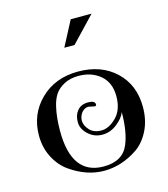

<svg xmlns="http://www.w3.org/2000/svg" viewBox="-108 -799 781 890"><g transform="rotate(-15 282.5 -354.5)"><path d="M32 -231Q32 -333 102.5 -402Q173 -471 283.5 -471Q394 -471 463 -406Q532 -341 532 -235Q532 -172 508 -123.5Q484 -75 446 -48Q368 5 283 5Q200 5 121 -50Q82 -77 57 -124.5Q32 -172 32 -231ZM317 -295 288 -301Q269 -301 255.5 -284.5Q242 -268 242 -245.5Q242 -223 262 -201Q282 -179 318.5 -179Q355 -179 390.5 -214.5Q426 -250 426 -315Q426 -380 384.5 -415.5Q343 -451 280 -451Q240 -451 211 -435.5Q182 -420 167 -398Q152 -376 144 -342Q132 -292 132 -226Q132 -15 286 -15Q377 -15 406 -84Q431 -143 431 -237Q422 -211 389.5 -185Q357 -159 318 -159Q279 -159 250.5 -185.5Q222 -212 222 -245Q222 -278 240 -299.5Q258 -321 291.5 -321Q325 -321 325 -302Q325 -295 317 -295ZM414 -714 300 -594H251L314 -714Z"/></g></svg>

Font: Spirax
Style: Regular
Weight: 400
Designer: Brenda Gallo (gbrenda1987@gmail.com)
Foundry: Brenda Gallo
Version: Version 1.002